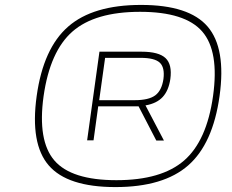

<svg xmlns="http://www.w3.org/2000/svg" viewBox="-20 -740 943 780"><path d="M257 -632Q358 -720 553 -720Q748 -720 823.5 -632Q899 -544 872 -350Q845 -156 744.5 -68Q644 20 449 20Q254 20 178 -68Q102 -156 129 -350Q156 -544 257 -632ZM157 -349Q132 -168 201 -88Q270 -8 453 -8Q636 -8 728 -88Q820 -168 845.5 -350Q871 -532 801.5 -612Q732 -692 549 -692Q366 -692 274.5 -612Q183 -532 157 -349ZM572 -312H571L646 -169H615L543 -308H379L360 -170H334L384 -530H555Q625 -530 652.5 -504Q680 -478 672 -419Q665 -372 641 -346Q617 -320 572 -312ZM407 -505 383 -333H527Q584 -333 610.5 -352.5Q637 -372 644 -419Q650 -466 629 -485.5Q608 -505 551 -505Z"/></svg>

Font: Fivo Sans Thin
Style: Regular
Weight: 250
Foundry: Alexander Slobzheninov
Version: 1.0